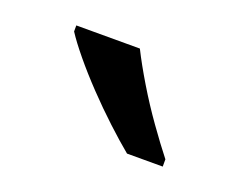

<svg xmlns="http://www.w3.org/2000/svg" viewBox="-45 -835 370 298"><g transform="rotate(20 140.5 -686.0)"><path d="M145 -766Q156 -744 172.5 -716.5Q189 -689 207.5 -663Q226 -637 241 -618V-606H182Q165 -620 144 -639.5Q123 -659 102.5 -680.5Q82 -702 65.5 -722Q49 -742 40 -756V-766Z"/></g></svg>

Font: hexukorean05
Style: Book
Weight: 400
Designer: Jelle Bosma - Monotype Design Team
Foundry: Monotype Imaging Inc.
Version: Version 2.003